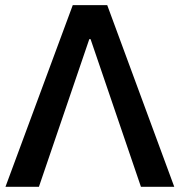

<svg xmlns="http://www.w3.org/2000/svg" viewBox="-20 -717 690 737"><path d="M322.8 -566.9 129.4 0H1L259.3 -697.3H391.6L648.9 0H521L327.6 -566.9Z"/></svg>

Font: Estedad-FD SemiBold
Style: Regular
Weight: 600
Designer: Amin Abedi
Version: Version 7.3